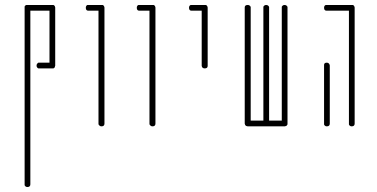

<svg xmlns="http://www.w3.org/2000/svg" viewBox="-20 -752 1517 772"><path d="M89 -732H90H191H194Q196 -732 198 -730L199 -729Q201 -727 201 -725L202 -722V-487Q201 -487 201 -485Q201 -482 199 -480L198 -479Q196 -477 194 -477H191H137Q136 -477 134.5 -477Q133 -477 130 -480Q127 -483 127 -488Q127 -493 129.5 -496Q132 -499 134 -500H137H179V-709H102V-11Q102 0 90 0Q85 0 82 -3Q79 -6 79 -8V-11V-721V-722V-725Q79 -727 81 -729H82V-730Q84 -732 87 -732Z M335 -732H388H389H392Q394 -732 396 -730L397 -729Q399 -727 399 -725L400 -722V-721V-255Q400 -244 388 -244Q383 -244 380 -247Q377 -250 376 -252V-255V-709H335Q325 -709 325 -721Q325 -726 327.5 -729Q330 -732 332 -732Z M540 -732H593H594H597Q599 -732 601 -730L602 -729Q604 -727 604 -725L605 -722V-721V-255Q605 -244 593 -244Q588 -244 585 -247Q582 -250 581 -252V-255V-709H540Q530 -709 530 -721Q530 -726 532.5 -729Q535 -732 537 -732Z M750 -732H803H804H807Q809 -732 811 -730L812 -729Q814 -727 814 -725L815 -722V-721V-487Q815 -477 803 -477Q798 -477 795 -479.5Q792 -482 792 -484L791 -487V-709H750Q740 -709 740 -721Q740 -726 742.5 -729Q745 -732 748 -732Z M976 -732Q981 -732 984 -729.5Q987 -727 988 -724V-722V-267H1039V-722Q1039 -723 1039 -724.5Q1039 -726 1042 -729Q1045 -732 1050 -732Q1055 -732 1058 -729.5Q1061 -727 1062 -724V-722V-267H1113V-722Q1113 -723 1113 -724.5Q1113 -726 1116 -729Q1119 -732 1124 -732Q1129 -732 1132 -729.5Q1135 -727 1136 -724V-722V-256V-255V-252Q1136 -251 1133 -248V-247Q1131 -245 1128 -245L1126 -244H1124H1050H976H975Q974 -245 972 -245Q970 -245 968 -247L967 -248Q965 -250 965 -252L964 -255V-256V-722Q964 -732 976 -732Z M1293 -732H1395H1398Q1400 -732 1402 -730L1403 -729Q1405 -727 1405 -725L1406 -722V-255Q1406 -244 1394 -244Q1389 -244 1386 -247Q1383 -250 1383 -252V-255V-709H1293Q1283 -709 1283 -721Q1283 -726 1285.5 -729Q1288 -732 1291 -732ZM1294 -500Q1299 -500 1302 -497Q1305 -494 1305 -492L1306 -489V-255Q1306 -244 1294 -244Q1289 -244 1286 -247Q1283 -250 1283 -252V-255V-489Q1282 -500 1294 -500Z"/></svg>

Font: Sticks
Style: Regular
Weight: 400
Version: Version 1.1